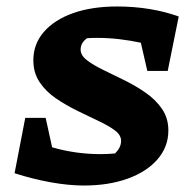

<svg xmlns="http://www.w3.org/2000/svg" viewBox="-20 -563 600 593"><path d="M435 -344 415 -431Q383 -438 348.5 -442Q314 -446 279 -446Q263 -446 249 -445Q229 -431 229 -410Q229 -392 248.5 -377Q268 -362 299 -347Q330 -332 364.5 -315Q399 -298 430 -276.5Q461 -255 480.5 -226.5Q500 -198 500 -160Q500 -110 467 -71.5Q434 -33 375 -11.5Q316 10 239 10Q192 10 136.5 0Q81 -10 25 -28L58 -199H121L141 -108Q214 -87 290 -87Q313 -87 335 -89Q354 -107 354 -128Q354 -146 334.5 -160.5Q315 -175 284 -189.5Q253 -204 218.5 -221Q184 -238 153 -259Q122 -280 102.5 -309Q83 -338 83 -377Q83 -427 115.5 -464.5Q148 -502 206 -522.5Q264 -543 342 -543Q394 -543 442.5 -535Q491 -527 532 -512L498 -344Z"/></svg>

Font: Piazzolla SC
Style: Bold Italic
Weight: 700
Italic angle: -11.3°
Designer: Juan Pablo del Peral
Foundry: Huerta Tipografica
Version: Version 1.330